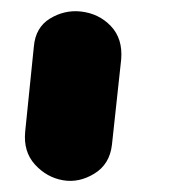

<svg xmlns="http://www.w3.org/2000/svg" viewBox="-20 -166 318 343"><path d="M92.5 156Q63.5 151 42.5 128Q21.5 105 25 69L40.5 -83Q43.5 -117 69.2 -132.8Q95 -148.5 124 -145.5Q156.5 -142 178 -119.5Q199.5 -97 196.5 -60L180 92.5Q176 127.5 148.5 144.2Q121 161 92.5 156Z"/></svg>

Font: Edu NSW ACT Cursive
Style: Regular
Weight: 400
Designer: Tina and Corey Anderson, Eben Sorkin, Mirko Velimirovic
Foundry: Sorkin Type Co.
Version: Version 2.000